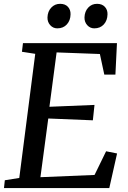

<svg xmlns="http://www.w3.org/2000/svg" viewBox="-22 -964 658 984"><path d="M-1.6 0 2.7 -40.2 76.8 -52 158.6 -688.1 90.4 -698.7 95.7 -743H577.4L569.5 -581.8H512.5L489.9 -687.2L268.1 -695.4L231.3 -416.8L462.3 -426.3L453.9 -347.4L225.4 -356.7L185.2 -55.9L462.6 -67.4L521.8 -188.7L578 -177.5L538.1 0ZM271.7 -818.7Q250.2 -818.7 235.5 -834.9Q220.8 -851.1 221.3 -874.8Q222.3 -905.4 240.6 -924.9Q258.9 -944.4 286 -944.4Q312.1 -944.4 326.2 -929Q340.2 -913.6 339.6 -890.7Q339.1 -859.3 320.7 -839Q302.4 -818.7 271.7 -818.7ZM461.3 -818.7Q439.8 -818.7 425.2 -834.9Q410.5 -851.1 411 -874.8Q412 -905.4 430 -924.9Q448 -944.4 475.3 -944.4Q501 -944.4 515.4 -929Q529.7 -913.6 529 -890.7Q528.5 -859.3 510.2 -839Q491.8 -818.7 461.3 -818.7Z"/></svg>

Font: Merriweather 7pt Light
Style: Italic
Weight: 300
Italic angle: -7.8°
Designer: Eben Sorkin
Foundry: Eben Sorkin
Version: Version 2.200;gftools[0.9.31]